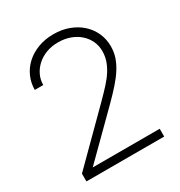

<svg xmlns="http://www.w3.org/2000/svg" viewBox="-167 -824 884 941"><g transform="rotate(-30 275.0 -353.0)"><path d="M50 -44 309 -302Q342 -335 366 -361.5Q390 -388 405.5 -413Q421 -438 429 -462.5Q437 -487 437 -515Q437 -545 425 -571Q413 -597 391 -617Q369 -637 338 -648.5Q307 -660 270 -660Q233 -660 202.5 -648.5Q172 -637 150 -617Q128 -597 115.5 -571Q103 -545 103 -515H55Q55 -554 70.5 -589Q86 -624 114.5 -650Q143 -676 182.5 -691Q222 -706 270 -706Q318 -706 357.5 -691Q397 -676 425.5 -650Q454 -624 469.5 -589Q485 -554 485 -515Q485 -482 475.5 -453.5Q466 -425 448 -396.5Q430 -368 403.5 -338Q377 -308 343 -274L111 -44H490V0H50Z"/></g></svg>

Font: PT Root UI Light
Style: Regular
Weight: 300
Designer: Vitaly Kuzmin
Foundry: ParaType Ltd.
Version: Version 2.000G